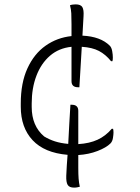

<svg xmlns="http://www.w3.org/2000/svg" viewBox="-20 -786 640 878"><path d="M302 -307H308Q338 -307 338 -279V-127Q389 -130 426 -147Q463 -164 491 -197H497Q498 -194 498.5 -190Q499 -186 499 -180Q499 -171 496.5 -155Q494 -139 485 -130Q466 -111 426 -95.5Q386 -80 338 -77V-19Q338 12 339.5 31Q341 50 345 68Q341 69 334 70.5Q327 72 319 72Q297 72 289.5 59.5Q282 47 283 18Q284 -5 285.5 -29.5Q287 -54 289 -78Q183 -87 129 -145Q75 -203 75 -298V-313Q75 -407 105.5 -473.5Q136 -540 188.5 -577Q241 -614 307 -621V-675Q307 -706 306 -725Q305 -744 300 -762Q305 -764 312 -765Q319 -766 326 -766Q349 -766 356.5 -753.5Q364 -741 362 -712Q361 -690 359.5 -667.5Q358 -645 357 -623Q440 -619 482 -577Q490 -569 493 -552.5Q496 -536 496 -523Q496 -517 495.5 -513Q495 -509 494 -506H488Q463 -537 432.5 -553Q402 -569 354 -572Q351 -526 348.5 -479.5Q346 -433 343 -387H337Q307 -387 307 -415V-572Q249 -566 208.5 -531Q168 -496 146.5 -439.5Q125 -383 125 -313V-297Q125 -210 182 -162Q205 -148 231.5 -139.5Q258 -131 292 -128Q294 -176 297 -222Q300 -268 302 -307Z"/></svg>

Font: Recursive Mn Csl St Lt
Style: Regular
Weight: 300
Monospace: yes
Version: Version 1.079;hotconv 1.0.112;makeotfexe 2.5.65598; ttfautoh